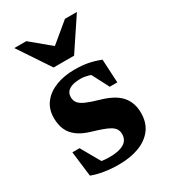

<svg xmlns="http://www.w3.org/2000/svg" viewBox="-172 -767 771 869"><g transform="rotate(-30 213.0 -333.0)"><path d="M229 -460Q270 -460 300 -454.2Q330 -448.5 363.5 -435.5L370 -313H330.5L268 -433L314.5 -387.5Q293.5 -399 272.8 -404.8Q252 -410.5 233.5 -410.5Q194 -410.5 174 -397.5Q154 -384.5 154 -360Q154 -342 163.8 -329.5Q173.5 -317 197.2 -306.5Q221 -296 263 -284Q295 -275 319.2 -262.5Q343.5 -250 360 -232.8Q376.5 -215.5 385.2 -192.5Q394 -169.5 394 -139.5Q394 -89 368.2 -55.2Q342.5 -21.5 297 -4.2Q251.5 13 190.5 13Q151.5 13 115.8 7.2Q80 1.5 51.5 -9.5L35.5 -140.5H73L147 -10L76 -54.5Q94 -48 110.2 -44.2Q126.5 -40.5 142.5 -39Q158.5 -37.5 173 -37.5Q220 -37.5 246 -52.8Q272 -68 272 -100Q272 -115.5 265 -126.5Q258 -137.5 243.5 -146Q229 -154.5 207 -162.2Q185 -170 154.5 -179Q114 -191 88.8 -210Q63.5 -229 52 -255.5Q40.5 -282 40.5 -316.5Q40.5 -363 65.5 -395Q90.5 -427 133.2 -443.5Q176 -460 229 -460ZM230 -578H185L308.5 -680.5H371L261 -515.5H154L44 -680.5H106.5Z"/></g></svg>

Font: Newsreader 16pt 16pt
Style: Bold
Weight: 700
Version: Version 1.003